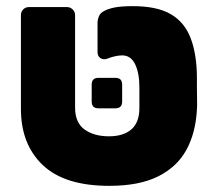

<svg xmlns="http://www.w3.org/2000/svg" viewBox="-20 -594 694 624"><path d="M335 10Q190 10 119 -57.5Q48 -125 48 -240V-545Q48 -556 55.5 -563.5Q63 -571 74 -571H198Q208 -571 216 -563.5Q224 -556 224 -545V-245Q224 -195 255 -173Q286 -151 334 -151Q381 -151 407 -173.5Q433 -196 433 -243Q433 -254 433 -265Q433 -276 433 -288Q433 -300 433 -310Q433 -357 419 -385.5Q405 -414 377 -414Q365 -414 351 -410.5Q337 -407 328 -403Q316 -399 306.5 -405Q297 -411 297 -425V-520Q297 -530 301.5 -541Q306 -552 318 -558Q330 -565 351.5 -569.5Q373 -574 412 -574Q490 -574 535 -548Q580 -522 600 -469Q620 -416 620 -339Q620 -329 620 -308.5Q620 -288 620.5 -268Q621 -248 620 -238Q616 -162 585.5 -106.5Q555 -51 493.5 -20.5Q432 10 335 10ZM300 -242Q278 -242 278 -264V-319Q278 -341 300 -341H355Q377 -341 377 -319V-264Q377 -242 355 -242Z"/></svg>

Font: Rubik ExtraBold
Style: Regular
Weight: 800
Designer: Hubert and Fischer
Foundry: Hubert and Fischer
Version: Version 2.300;gftools[0.9.30]